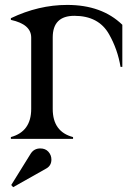

<svg xmlns="http://www.w3.org/2000/svg" viewBox="-20 -567 529 784"><path d="M144.5 39.1Q165.5 39.1 177.7 52.7Q189.9 66.4 189.9 84.5Q189.9 109.4 168.9 121.1Q168.9 121.1 33.7 197.3L25.9 188.5L105 61Q118.7 39.1 144.5 39.1ZM24.4 0V-7.3Q107.4 -29.8 107.4 -122.1V-413.6Q107.4 -467.8 24.4 -485.8V-492.7Q137.7 -546.9 254.4 -546.9Q396 -546.9 479.5 -465.8V-293.9H472.2Q460.4 -365.2 425.3 -427.2Q382.8 -502.4 283.7 -502.4Q195.3 -502.4 195.3 -414.1V-122.1Q195.3 -28.8 278.3 -7.3V0Z"/></svg>

Font: Modern Antiqua
Style: Book
Weight: 400
Designer: Wojciech Kalinowski "wmk69" (wmk69@o2.pl)
Foundry: Wojciech Kalinowski "wmk69" (wmk69@o2.pl)
Version: Version 3.1.0; 2021-05-28